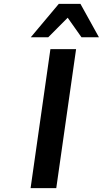

<svg xmlns="http://www.w3.org/2000/svg" viewBox="-20 -973 532 993"><path d="M271 0 373.5 -718.8H240.7L138.2 0ZM229.5 -780.3 330.1 -881.3 401.4 -780.3H491.7L396 -953.1H284.2L139.2 -780.3Z"/></svg>

Font: Winston SemiBold
Style: Italic
Weight: 600
Italic angle: -8.13011°
Designer: Vernon Adams, Kim Jin-seong, David Berlow, Cristiano Sobral
Foundry: The Winston Project Authors
Version: Version 3.004